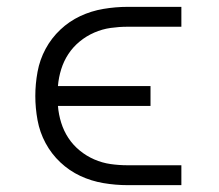

<svg xmlns="http://www.w3.org/2000/svg" viewBox="-20 -540 640 560"><path d="M352 0Q317 0 281.5 -6Q246 -12 214 -27Q182 -42 156 -66.5Q130 -91 113 -122.5Q96 -154 89.5 -189.5Q83 -225 83 -260Q83 -295 89.5 -330.5Q96 -366 113 -397.5Q130 -429 156 -453.5Q182 -478 214 -493Q246 -508 281.5 -514Q317 -520 352 -520H509V-462H352Q327 -462 302.5 -458.5Q278 -455 255 -445Q232 -435 212.5 -419Q193 -403 179.5 -382.5Q166 -362 158.5 -338Q151 -314 149 -289H419V-231H149Q151 -206 158.5 -182Q166 -158 179.5 -137.5Q193 -117 212.5 -101Q232 -85 255 -75Q278 -65 302.5 -61.5Q327 -58 352 -58H509V0Z"/></svg>

Font: Iosevka Custom Light Extended
Style: Regular
Weight: 300
Width: 7
Monospace: yes
Designer: Belleve Invis
Foundry: Belleve Invis
Version: Version 11.2.4; ttfautohint (v1.8.4)